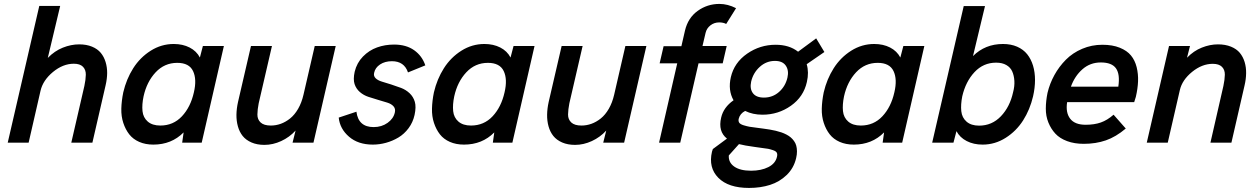

<svg xmlns="http://www.w3.org/2000/svg" viewBox="-20 -720 6352 969"><path d="M19 0 178.2 -689.9H283.7L221.2 -427.7Q255.4 -462.9 297.1 -479.5Q338.9 -496.1 379.4 -496.1Q416.5 -496.1 444.3 -484.6Q472.2 -473.1 488.5 -453.4Q504.9 -433.6 512.9 -407Q521 -380.4 520.8 -351.3Q520.5 -322.3 513.2 -290.5L446.3 0H339.8L405.8 -286.1Q412.6 -317.9 413.1 -342.8Q413.6 -367.7 398.7 -383.1Q383.8 -398.4 352.5 -398.4Q297.9 -398.4 247.3 -356.7Q196.8 -314.9 184.6 -262.2L124.5 0Z M1003.9 -487.8H1109.9L998 0H899.4L906.7 -51.8Q845.7 9.8 753.9 9.8Q713.9 9.8 682.6 -3.9Q651.4 -17.6 632.3 -42Q613.3 -66.4 602.3 -99.6Q591.3 -132.8 592.3 -171.9Q593.3 -210.9 602.1 -253.9Q617.7 -320.8 652.3 -375.5Q687 -430.2 740.7 -464.1Q794.4 -498 856.9 -498Q902.3 -498 937 -480.2Q971.7 -462.4 988.8 -429.7ZM958.5 -253.9Q974.1 -319.8 954.3 -361.3Q934.6 -402.8 874.5 -402.8Q810.1 -402.8 765.4 -355Q720.7 -307.1 704.6 -233.9Q695.8 -191.9 699.2 -159.2Q702.6 -126.5 725.8 -106.4Q749 -86.4 789.1 -86.4Q854.5 -86.4 898.2 -133.1Q941.9 -179.7 958.5 -253.9Z M1314.5 11.2Q1277.3 11.2 1249.3 -1Q1221.2 -13.2 1204.8 -33.7Q1188.5 -54.2 1180.7 -82Q1172.9 -109.9 1173.3 -140.9Q1173.8 -171.9 1181.2 -205.1L1246.6 -487.8H1352.5L1285.6 -198.7Q1279.3 -167 1279.1 -142.1Q1278.8 -117.2 1295.4 -101.8Q1312 -86.4 1346.7 -86.4Q1372.6 -86.4 1397 -95.2Q1421.4 -104 1444.1 -122.1Q1466.8 -140.1 1484.6 -170.9Q1502.4 -201.7 1511.7 -242.2L1568.4 -487.8H1674.3L1562 0H1456.5L1471.7 -61Q1440.9 -27.3 1399.2 -8.1Q1357.4 11.2 1314.5 11.2Z M1861.3 9.8Q1787.6 9.8 1741.5 -30Q1695.3 -69.8 1689.5 -126.5L1778.8 -156.2Q1788.6 -78.6 1865.7 -78.6Q1906.2 -78.6 1936 -99.9Q1965.8 -121.1 1972.7 -152.3Q1977.1 -170.9 1966.1 -183.3Q1955.1 -195.8 1934.6 -202.1Q1914.1 -208.5 1888.9 -215.8Q1863.8 -223.1 1839.4 -231.2Q1814.9 -239.3 1796.1 -255.6Q1777.3 -272 1769.5 -295.7Q1761.7 -319.3 1770 -357.9Q1780.8 -402.8 1811.8 -434.6Q1842.8 -466.3 1883.1 -480.7Q1923.3 -495.1 1968.8 -495.1Q2029.8 -495.1 2070.1 -466.6Q2110.4 -438 2126.5 -390.1L2039.1 -354.5Q2020 -411.1 1958 -411.1Q1922.9 -411.1 1898.2 -394.8Q1873.5 -378.4 1868.2 -352.5Q1864.3 -336.4 1875.7 -325.2Q1887.2 -314 1908 -307.9Q1928.7 -301.8 1954.1 -293.7Q1979.5 -285.6 2003.9 -276.4Q2028.3 -267.1 2047.1 -249.5Q2065.9 -231.9 2073.5 -206.3Q2081.1 -180.7 2072.3 -140.1Q2064 -102.5 2042 -73Q2020 -43.5 1990.5 -25.9Q1960.9 -8.3 1928 0.7Q1895 9.8 1861.3 9.8Z M2571.8 -487.8H2677.7L2565.9 0H2467.3L2474.6 -51.8Q2413.6 9.8 2321.8 9.8Q2281.7 9.8 2250.5 -3.9Q2219.2 -17.6 2200.2 -42Q2181.2 -66.4 2170.2 -99.6Q2159.2 -132.8 2160.2 -171.9Q2161.1 -210.9 2169.9 -253.9Q2185.5 -320.8 2220.2 -375.5Q2254.9 -430.2 2308.6 -464.1Q2362.3 -498 2424.8 -498Q2470.2 -498 2504.9 -480.2Q2539.6 -462.4 2556.6 -429.7ZM2526.4 -253.9Q2542 -319.8 2522.2 -361.3Q2502.4 -402.8 2442.4 -402.8Q2377.9 -402.8 2333.3 -355Q2288.6 -307.1 2272.5 -233.9Q2263.7 -191.9 2267.1 -159.2Q2270.5 -126.5 2293.7 -106.4Q2316.9 -86.4 2356.9 -86.4Q2422.4 -86.4 2466.1 -133.1Q2509.8 -179.7 2526.4 -253.9Z M2882.3 11.2Q2845.2 11.2 2817.1 -1Q2789.1 -13.2 2772.7 -33.7Q2756.3 -54.2 2748.5 -82Q2740.7 -109.9 2741.2 -140.9Q2741.7 -171.9 2749 -205.1L2814.5 -487.8H2920.4L2853.5 -198.7Q2847.2 -167 2846.9 -142.1Q2846.7 -117.2 2863.3 -101.8Q2879.9 -86.4 2914.6 -86.4Q2940.4 -86.4 2964.8 -95.2Q2989.3 -104 3012 -122.1Q3034.7 -140.1 3052.5 -170.9Q3070.3 -201.7 3079.6 -242.2L3136.2 -487.8H3242.2L3129.9 0H3024.4L3039.6 -61Q3008.8 -27.3 2967 -8.1Q2925.3 11.2 2882.3 11.2Z M3306.2 0 3397.9 -400.4H3309.1L3329.1 -486.8H3418.9L3437 -565.4Q3452.1 -629.9 3501 -665Q3549.8 -700.2 3610.8 -700.2Q3652.8 -700.2 3694.8 -678.7L3645 -599.1Q3630.9 -606.9 3609.4 -606.9Q3584.5 -606.9 3565.4 -592Q3546.4 -577.1 3541 -554.2L3525.4 -487.8H3647.5L3627.4 -400.4H3505.4L3413.1 0Z M4140.6 -457.5 4051.3 -396Q4063.5 -355 4052.2 -306.2Q4035.6 -231.4 3971.7 -186.3Q3907.7 -141.1 3828.1 -141.1Q3778.8 -141.1 3740.7 -160.2Q3714.4 -146.5 3708 -120.1Q3705.6 -108.4 3710.9 -100.6Q3716.3 -92.8 3733.4 -87.6Q3750.5 -82.5 3762.7 -80.3Q3774.9 -78.1 3803.7 -74.7Q3823.2 -72.3 3833 -70.8Q3850.6 -68.4 3864.5 -66.2Q3878.4 -64 3894.8 -60.1Q3911.1 -56.2 3923.8 -51.8Q3936.5 -47.4 3949.2 -40.8Q3961.9 -34.2 3970.9 -26.4Q3980 -18.6 3987.5 -8.1Q3995.1 2.4 3998.5 14.9Q4002 27.3 4002.2 43.5Q4002.4 59.6 3998 78.1Q3986.3 128.4 3950.4 163.1Q3914.6 197.8 3866.5 213.1Q3818.4 228.5 3760.3 228.5Q3655.8 228.5 3605.2 177.2Q3554.7 126 3573.2 45.9Q3573.2 45.4 3575 40.3Q3576.7 35.2 3577.6 32.2L3648.9 -20.5Q3603 -56.6 3619.6 -126.5Q3631.3 -178.2 3682.1 -213.9Q3653.3 -264.6 3668.5 -330.6Q3685.5 -403.8 3750.5 -449Q3815.4 -494.1 3894.5 -494.1Q3963.4 -494.1 4007.8 -459L4099.1 -526.4ZM3954.1 -328.1Q3962.4 -364.3 3946 -388.4Q3929.7 -412.6 3891.1 -412.6Q3847.7 -412.6 3814.5 -382.6Q3781.2 -352.5 3771 -308.1Q3763.2 -272 3779.8 -249.8Q3796.4 -227.5 3835.4 -227.5Q3879.4 -227.5 3911.6 -255.9Q3943.8 -284.2 3954.1 -328.1ZM3901.4 70.8Q3904.3 58.6 3900.4 50.8Q3896.5 43 3881.1 37.8Q3865.7 32.7 3856.4 31Q3847.2 29.3 3819.8 25.9Q3799.3 22.9 3788.6 21.5Q3737.3 14.6 3709.5 7.3L3658.2 64.5Q3655.8 99.6 3685.5 120.6Q3715.3 141.6 3770.5 141.6Q3821.8 141.6 3857.9 123.3Q3894 105 3901.4 70.8Z M4539.1 -487.8H4645L4533.2 0H4434.6L4441.9 -51.8Q4380.9 9.8 4289.1 9.8Q4249 9.8 4217.8 -3.9Q4186.5 -17.6 4167.5 -42Q4148.4 -66.4 4137.5 -99.6Q4126.5 -132.8 4127.4 -171.9Q4128.4 -210.9 4137.2 -253.9Q4152.8 -320.8 4187.5 -375.5Q4222.2 -430.2 4275.9 -464.1Q4329.6 -498 4392.1 -498Q4437.5 -498 4472.2 -480.2Q4506.8 -462.4 4523.9 -429.7ZM4493.7 -253.9Q4509.3 -319.8 4489.5 -361.3Q4469.7 -402.8 4409.7 -402.8Q4345.2 -402.8 4300.5 -355Q4255.9 -307.1 4239.7 -233.9Q4231 -191.9 4234.4 -159.2Q4237.8 -126.5 4261 -106.4Q4284.2 -86.4 4324.2 -86.4Q4389.6 -86.4 4433.3 -133.1Q4477.1 -179.7 4493.7 -253.9Z M4939 9.8Q4893.6 9.8 4858.9 -8.1Q4824.2 -25.9 4807.1 -58.1L4792 0H4684.6L4843.8 -689.5H4951.2L4890.6 -437Q4951.7 -498 5042 -498Q5082 -498 5113.3 -484.4Q5144.5 -470.7 5164.1 -446.3Q5183.6 -421.9 5193.6 -388.7Q5203.6 -355.5 5203.6 -316.2Q5203.6 -276.9 5193.8 -233.9Q5178.2 -167 5143.6 -112.5Q5108.9 -58.1 5055.2 -24.2Q5001.5 9.8 4939 9.8ZM4921.4 -85.9Q4986.3 -85.9 5031.5 -133.3Q5076.7 -180.7 5092.8 -253.9Q5101.1 -284.7 5099.4 -311.8Q5097.7 -338.9 5088.6 -359.4Q5079.6 -379.9 5058.8 -391.8Q5038.1 -403.8 5007.3 -403.8Q4942.9 -403.8 4898.2 -356Q4853.5 -308.1 4836.4 -233.9Q4828.1 -191.9 4831.5 -158.9Q4835 -126 4858.2 -106Q4881.3 -85.9 4921.4 -85.9Z M5449.7 5.9Q5402.3 5.9 5365.5 -7.8Q5328.6 -21.5 5306.4 -45.4Q5284.2 -69.3 5271 -101.8Q5257.8 -134.3 5258.1 -172.1Q5258.3 -210 5266.6 -251Q5277.8 -298.3 5301.5 -341.3Q5325.2 -384.3 5359.4 -418.7Q5393.6 -453.1 5441.4 -473.6Q5489.3 -494.1 5543.5 -494.1Q5594.7 -494.1 5631.3 -479.2Q5668 -464.4 5688 -439.9Q5708 -415.5 5716.6 -380.9Q5725.1 -346.2 5723.6 -309.6Q5722.2 -272.9 5712.4 -231L5704.1 -204.6H5365.7Q5357.4 -151.9 5380.9 -121.1Q5404.3 -90.3 5459 -90.3Q5502.9 -90.3 5535.6 -101.8Q5568.4 -113.3 5600.1 -141.1L5661.6 -71.3Q5611.3 -28.8 5560.8 -11.5Q5510.3 5.9 5449.7 5.9ZM5384.8 -282.7H5624Q5633.3 -345.2 5612.3 -375Q5591.3 -404.8 5535.6 -404.8Q5481.9 -404.8 5442.9 -370.4Q5403.8 -335.9 5384.8 -282.7Z M5767.6 0 5879.9 -487.8H5985.8L5970.7 -428.7Q6004.4 -463.4 6045.4 -479.7Q6086.4 -496.1 6127 -496.1Q6164.1 -496.1 6192.4 -484.6Q6220.7 -473.1 6237.1 -453.4Q6253.4 -433.6 6261.5 -407Q6269.5 -380.4 6269 -350.6Q6268.6 -320.8 6261.2 -289.1L6194.8 0H6088.9L6154.3 -286.1Q6161.1 -317.9 6161.6 -342.8Q6162.1 -367.7 6147 -382.8Q6131.8 -397.9 6100.6 -397.9Q6046.4 -397.9 5996.3 -357.2Q5946.3 -316.4 5934.6 -265.6L5873.5 0Z"/></svg>

Font: HK Grotesk SemiBold Italic
Style: Regular
Weight: 600
Italic angle: -13°
Designer: Alfredo Marco Pradil and Stefan Peev
Foundry: Hanken Design Co.
Version: Version 1.000;PS 001.000;hotconv 1.0.88;makeotf.lib2.5.64775